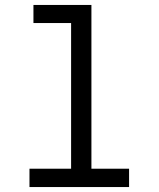

<svg xmlns="http://www.w3.org/2000/svg" viewBox="-20 -755 640 775"><path d="M99 0V-74H267V-662H115V-735H349V-74H501V0Z"/></svg>

Font: Iosevka Extended
Style: Regular
Weight: 400
Width: 7
Monospace: yes
Designer: Belleve Invis
Foundry: Belleve Invis
Version: Version 32.5.0; ttfautohint (v1.8.4)